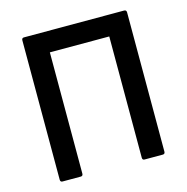

<svg xmlns="http://www.w3.org/2000/svg" viewBox="-99 -749 819 843"><g transform="rotate(-15 311.0 -327.5)"><path d="M83 0Q73 0 73 -11V-644Q73 -655 83 -655H538Q549 -655 549 -644V-11Q549 0 539 0H456Q446 0 446 -11V-562H176V-11Q176 0 166 0Z"/></g></svg>

Font: Sofia Sans Extra Cond
Style: Bold
Weight: 700
Width: 1
Designer: Botio Nikoltchev, Ani Petrova
Foundry: lettersoup
Version: Version 4.100; ttfautohint (v1.8.3)